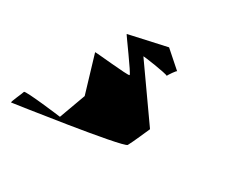

<svg xmlns="http://www.w3.org/2000/svg" viewBox="-107 -1040 1643 1377"><g transform="rotate(-30 714.5 -351.0)"><path d="M49 -682C49 -682 585 0 622 0C659 0 816 -18 816 -18L1036 -494C1038 -500 1115 -305 1111 -290C1123 -291 1194 -287 1192 -280L1228 -458L1013 -693C1011 -699 895 -427 883 -427C871 -427 753 -699 751 -693L529 -458L301 -418C299 -424 181 -704 167 -702C157 -698 46 -689 49 -682ZM1111 -290C1111 -289 1110 -289 1110 -289C1109 -289 1109 -290 1111 -290Z"/></g></svg>

Font: Ampere
Style: SuExt
Weight: 400
Version: Version 1